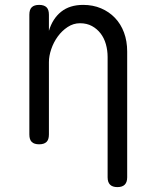

<svg xmlns="http://www.w3.org/2000/svg" viewBox="-20 -580 640 785"><path d="M180 -326V-30Q180 -9 170 0.5Q160 10 140 10Q120 10 110 0.5Q100 -9 100 -30V-520Q100 -541 110 -550.5Q120 -560 140 -560Q160 -560 170 -550.5Q180 -541 180 -520V-454Q195 -504 230 -532Q265 -560 320 -560Q360 -560 393 -546Q426 -532 450 -507Q474 -482 487 -447Q500 -412 500 -369V145Q500 165 490 175Q480 185 460 185Q440 185 430 175Q420 165 420 145V-347Q420 -374 413 -399Q406 -424 391.5 -443Q377 -462 356 -473.5Q335 -485 307 -485Q280 -485 256.5 -469.5Q233 -454 216 -430.5Q199 -407 189.5 -379Q180 -351 180 -326Z"/></svg>

Font: Maple Mono Normal NL Light
Style: Regular
Weight: 300
Monospace: yes
Designer: subframe7536
Version: Version 7.000